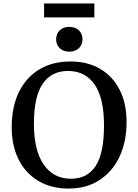

<svg xmlns="http://www.w3.org/2000/svg" viewBox="-20 -1081 803 1115"><path d="M379 14Q277 14 202.5 -30.5Q128 -75 88 -155Q48 -235 48 -342Q48 -461 90 -546.5Q132 -632 208.5 -678Q285 -724 390 -724Q488 -724 561 -681.5Q634 -639 674.5 -560Q715 -481 715 -373Q715 -258 674 -171Q633 -84 557.5 -35Q482 14 379 14ZM392 -43Q487 -43 535.5 -117Q584 -191 584 -353Q584 -511 529.5 -590Q475 -669 375 -669Q279 -669 228 -594.5Q177 -520 177 -363Q177 -207 234 -125Q291 -43 392 -43ZM382 -781Q348 -781 327 -801Q306 -821 306 -853Q306 -885 327 -905Q348 -925 382 -925Q417 -925 438 -905Q459 -885 459 -853Q459 -821 438 -801Q417 -781 382 -781ZM236 -980V-1061H528V-980Z"/></svg>

Font: Literata 36pt Medium
Style: Regular
Weight: 500
Designer: Latin by Veronika Burian and Jose Scaglione. Greek by Irene Vlachou. Cyrillic by Vera Evstafieva.
Foundry: TypeTogether
Version: Version 3.002